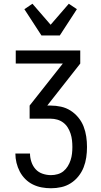

<svg xmlns="http://www.w3.org/2000/svg" viewBox="-20 -789 540 1024"><path d="M252 215Q227 215 202.5 210.5Q178 206 155.5 195Q133 184 115 166Q97 148 85.5 126Q74 104 68 79.5Q62 55 62 30H140Q140 52 147.5 74.5Q155 97 170 113.5Q185 130 207 137.5Q229 145 252 145Q270 145 287.5 140Q305 135 318.5 124Q332 113 341.5 97.5Q351 82 356.5 65Q362 48 364 30.5Q366 13 366 -5Q366 -23 364 -41Q362 -59 356.5 -76Q351 -93 341.5 -108.5Q332 -124 317.5 -135Q303 -146 285.5 -151Q268 -156 250 -156H138V-226L315 -450H64V-520H408V-450L232 -226H250Q278 -226 305.5 -220Q333 -214 356.5 -199Q380 -184 398 -162Q416 -140 426 -114Q436 -88 440 -60.5Q444 -33 444 -5Q444 23 440 50.5Q436 78 426 103.5Q416 129 398.5 151Q381 173 357.5 188Q334 203 307 209Q280 215 252 215ZM201 -600 110 -740 153 -769 250 -657 347 -769 390 -740 299 -600Z"/></svg>

Font: Iosevka SS18
Style: Regular
Weight: 400
Monospace: yes
Designer: Belleve Invis
Foundry: Belleve Invis
Version: Version 25.1.1; ttfautohint (v1.8.4)